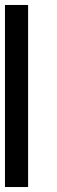

<svg xmlns="http://www.w3.org/2000/svg" viewBox="-20 -752 230 772"><path d="M0 -732V0H93V-732Z"/></svg>

Font: Neocyr
Style: Regular
Weight: 400
Designer: Viktar Palstsiuk <vipals@gmail.com>
Version: 1.00